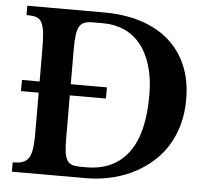

<svg xmlns="http://www.w3.org/2000/svg" viewBox="-51 -765 880 819"><g transform="rotate(5 389.0 -355.5)"><path d="M38.1 -393.6H401.9V-345.7H38.1ZM343.8 -46.4Q461.4 -46.4 523.7 -129.4Q585.9 -212.4 585 -378.9Q584.5 -450.2 567.9 -503.7Q551.3 -557.1 522 -593Q492.7 -628.9 452.1 -646.7Q411.6 -664.6 362.8 -664.6H316.9Q295.4 -664.6 281.7 -659.4Q268.1 -654.3 260.3 -640.4Q252.4 -626.5 249.5 -602.3Q246.6 -578.1 246.6 -540L247.6 -160.2Q247.6 -125 250.7 -103Q253.9 -81.1 261.7 -68.4Q269.5 -55.7 283 -51Q296.4 -46.4 316.4 -46.4ZM360.8 -710.9Q447.3 -710.9 517.8 -689Q588.4 -667 638.4 -623.8Q688.5 -580.6 715.8 -517.3Q743.2 -454.1 743.2 -371.1Q743.2 -308.1 727.5 -256.1Q711.9 -204.1 684.1 -162.8Q656.2 -121.6 618.4 -91.1Q580.6 -60.5 536.6 -40.3Q492.7 -20 444.3 -10Q396 0 346.7 0H29.3V-40L45.4 -40.5Q66.4 -42 79.8 -49.3Q93.3 -56.6 100.8 -71.8Q108.4 -86.9 111.3 -110.6Q114.3 -134.3 114.3 -168.5L113.3 -522Q113.3 -566.4 110.8 -594.7Q108.4 -623 101.6 -639.6Q94.7 -656.2 82.8 -662.8Q70.8 -669.4 50.8 -670.4L33.2 -670.9V-710.9Z"/></g></svg>

Font: Varendra
Style: Regular
Weight: 700
Designer: Jacob Thomas
Foundry: Bangla Type Foundry
Version: Version 1.008